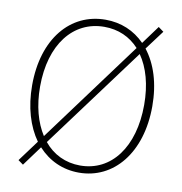

<svg xmlns="http://www.w3.org/2000/svg" viewBox="-85 -828 883 930"><g transform="rotate(10 357.0 -363.5)"><path d="M89 22 161 -76C213 -19 282 13 362 13C533 13 657 -136 657 -365C657 -478 627 -570 576 -635L647 -730L621 -749L555 -659C504 -711 438 -739 362 -739C189 -739 66 -594 66 -365C66 -256 94 -166 141 -100L64 4ZM105 -365C105 -573 209 -704 362 -704C431 -704 489 -678 533 -630L165 -132C127 -191 105 -270 105 -365ZM362 -22C290 -22 228 -52 184 -106L553 -604C594 -545 617 -464 617 -365C617 -157 515 -22 362 -22Z"/></g></svg>

Font: Source Han Sans JP ExtraLight
Style: Regular
Weight: 250
Designer: Ryoko NISHIZUKA 西塚涼子 (kana, bopomofo & ideographs); Paul D. Hunt (Latin, Greek & Cyrillic); Sandoll Communications 산돌커뮤니
Foundry: Adobe
Version: Version 2.001;hotconv 1.0.107;makeotfexe 2.5.65593